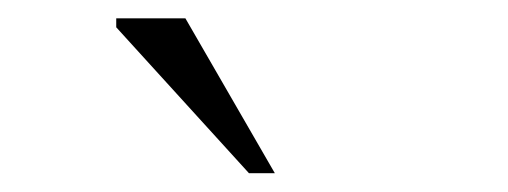

<svg xmlns="http://www.w3.org/2000/svg" viewBox="-20 -710 540 204"><path d="M272 -526H244.5L103.5 -681V-690.5H177Z"/></svg>

Font: Newsreader 14pt Light
Style: Regular
Weight: 300
Designer: Hugues Gentile
Foundry: Production Type
Version: Version 1.003